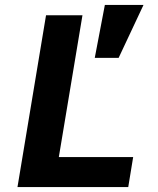

<svg xmlns="http://www.w3.org/2000/svg" viewBox="-20 -760 640 780"><path d="M51 0 167 -698H315L219 -122H521L501 0ZM462 -525H365L406 -740H563Z"/></svg>

Font: IBM Plex Mono
Style: Bold Italic
Weight: 700
Italic angle: -9°
Monospace: yes
Designer: Mike Abbink, Paul van der Laan, Pieter van Rosmalen
Foundry: Bold Monday
Version: Version 2.3